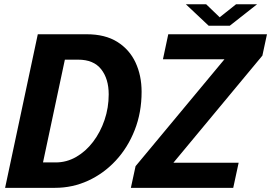

<svg xmlns="http://www.w3.org/2000/svg" viewBox="-20 -902 1302 922"><path d="M4.5 0 161.5 -737.5H396.5Q485 -737.5 543.5 -700.8Q602 -664 631 -601.5Q660 -539 660 -461Q660 -362 627 -277.8Q594 -193.5 536.2 -131.2Q478.5 -69 403.5 -34.5Q328.5 0 244.5 0ZM355.5 -615.5H291.5L186.5 -122H247.5Q300 -122 346 -148.5Q392 -175 427 -221Q462 -267 482 -325.8Q502 -384.5 502 -449Q502 -523.5 465.8 -569.5Q429.5 -615.5 355.5 -615.5ZM813 -120.5H1126L1100 0H608.5L631 -104L1058 -617.5H762.5L788 -737.5H1262L1240 -635L813.5 -121.5ZM872.5 -881.5H970L1035 -819L1113.5 -881.5H1214.5L1083.5 -778.5H982Z"/></svg>

Font: Epilogue
Style: Bold Italic
Weight: 700
Italic angle: -12°
Designer: Tyler Finck
Foundry: Etcetera Type Co
Version: Version 2.111; ttfautohint (v1.8.3)